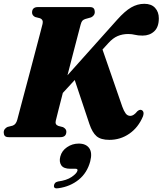

<svg xmlns="http://www.w3.org/2000/svg" viewBox="-30 -738 874 1033"><path d="M270 -88Q265 -67.5 284 -60.5L309 -54Q327 -44.5 327 -30Q327 0 294.5 0H17.5Q1.5 0 -4.2 -7Q-10 -14 -10 -25.5Q-10 -36.5 -3.8 -44Q2.5 -51.5 10.5 -55L38 -62Q56 -68 63 -94Q67 -109.5 77.5 -149.2Q88 -189 102.2 -242.2Q116.5 -295.5 131.8 -353.2Q147 -411 161 -464Q175 -517 185.2 -556Q195.5 -595 199 -609.5Q204.5 -632.5 184.5 -640L159 -646.5Q142.5 -655 142.5 -670.5Q142.5 -700 174.5 -700H452.5Q468.5 -700 474.2 -692.8Q480 -685.5 480 -674Q480 -663 474 -655.5Q468 -648 460 -644.5L428 -635.5Q417.5 -631.5 412.8 -626Q408 -620.5 404 -606Q400 -591 389 -549Q378 -507 363.2 -450Q348.5 -393 333 -333L600.5 -632Q642 -678.5 675.8 -698Q709.5 -717.5 746.5 -717.5Q784.5 -717.5 804.5 -695.5Q824.5 -673.5 824.5 -639.5Q824.5 -592.5 799.8 -569.5Q775 -546.5 737.5 -546.5Q712 -546.5 695.8 -550.8Q679.5 -555 659.5 -555Q629 -555 603 -544Q577 -533 552.5 -505.5L521.5 -471.5L628 -164Q636.5 -140.5 646.2 -127.5Q656 -114.5 671.5 -114.5Q689 -114.5 709 -139.5Q721 -149.5 730 -146.5Q737.5 -144.5 741 -136Q744.5 -127.5 739 -111.5Q714 -52 666 -18.8Q618 14.5 558.5 14.5Q512.5 14.5 489.5 -5.2Q466.5 -25 451 -71L372 -307.5L308 -238Q294.5 -185 284 -144.2Q273.5 -103.5 270 -88ZM348.5 170Q312 170 299.5 151Q287 132 294.5 104Q302.5 73 330.8 53.8Q359 34.5 393.5 34.5Q432.5 34.5 450 59Q467.5 83.5 455.5 130Q439 192 393.5 228.8Q348 265.5 285.5 274.5Q257.5 279.5 260.5 259.5Q261 253 266 247Q271 241 282 238.5Q328.5 232.5 355.5 214Q382.5 195.5 386.5 181Q389.5 170 377 170Z"/></svg>

Font: Fraunces 144pt S050 Black
Style: Italic
Weight: 900
Italic angle: -16°
Version: Version 1.000; ttfautohint (v1.8.3)